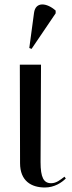

<svg xmlns="http://www.w3.org/2000/svg" viewBox="-20 -823 318 852"><path d="M120 -606 227 -764V-776C189 -810 138 -818 131 -766L110 -610ZM179 9C222 9 254 -13 272 -31L266 -39C248 -25 230 -10 207 -10C174 -10 160 -35 160 -104L162 -536H68L69 -99C69 -20 119 9 179 9Z"/></svg>

Font: Noto Serif Display SemiCondensed
Style: Regular
Weight: 400
Width: 4
Designer: Monotype Design Team
Foundry: Monotype Imaging Inc.
Version: Version 2.009